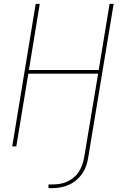

<svg xmlns="http://www.w3.org/2000/svg" viewBox="-20 -755 640 990"><path d="M230 215V196H251Q269 196 288.5 193Q308 190 326.5 181.5Q345 173 361 159.5Q377 146 387.5 129Q398 112 404.5 93Q411 74 414 56L486 -375H126L64 0H43L164 -735H185L129 -394H489L545 -735H566L435 56Q432 77 425 98Q418 119 405.5 138Q393 157 375 172.5Q357 188 336 197.5Q315 207 293.5 211Q272 215 251 215Z"/></svg>

Font: Iosevka Thin Extended Oblique
Style: Regular
Weight: 100
Width: 7
Italic angle: -9°
Monospace: yes
Designer: Belleve Invis
Foundry: Belleve Invis
Version: Version 32.5.0; ttfautohint (v1.8.4)